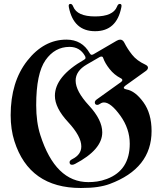

<svg xmlns="http://www.w3.org/2000/svg" viewBox="-20 -916 810 958"><path d="M33.2 0ZM322.8 -886.7Q322.8 -896.5 331.5 -896.5Q340.3 -896.5 345.2 -883.3Q364.7 -834 454.6 -834Q544.4 -834 564 -883.3Q568.8 -896.5 577.6 -896.5Q586.4 -896.5 586.4 -886.7Q586.4 -883.3 585.4 -879.4Q562 -760.3 454.6 -760.3Q347.2 -760.3 323.7 -879.4Q322.8 -883.3 322.8 -886.7ZM33.2 -341.3Q33.2 -507.3 116 -612.8Q198.7 -718.3 311.5 -718.3Q389.6 -718.3 427.7 -650.4Q432.1 -642.6 437 -642.6Q441.9 -642.6 446.8 -645.5L561.5 -712.4Q571.8 -718.3 579.6 -718.3Q592.8 -718.3 600.6 -702.6Q615.7 -672.4 639.2 -642.8Q662.6 -613.3 704.6 -593.8Q718.3 -587.4 718.3 -578.6Q718.3 -569.8 708.5 -562.5L606.4 -489.3Q597.7 -482.9 597.7 -477.8Q597.7 -472.7 611.8 -469.7Q654.8 -461.9 695.6 -405.8Q736.3 -349.6 736.3 -262.2Q736.3 -75.7 527.3 2Q501 11.7 467 16.8Q433.1 22 383.3 22Q126 22 51.8 -211.9Q33.2 -270.5 33.2 -341.3ZM160.6 -391.1Q160.6 -306.2 181.2 -242.2Q256.3 -7.3 420.9 -7.3Q442.4 -7.3 465.1 -10.5Q487.8 -13.7 513.7 -23.4Q627.4 -66.4 627.4 -198.7Q627.4 -273.9 580.1 -339.4Q532.7 -404.8 499 -404.8Q488.8 -404.8 480.2 -398.7Q471.7 -392.6 465.8 -392.6Q453.1 -392.6 453.1 -405.3Q453.1 -413.1 463.4 -420.4L584 -506.8Q590.3 -511.2 590.3 -516.6Q590.3 -522 582 -525.9Q549.8 -542.5 526.9 -571.5Q503.9 -600.6 495.1 -626Q492.7 -633.8 486.8 -633.8Q481 -633.8 477.1 -631.3L413.1 -594.2Q357.4 -562 357.4 -513.7Q357.4 -461.4 423.8 -389.6Q490.2 -317.9 490.2 -255.4Q490.2 -169.4 354.5 -98.1Q346.2 -93.8 339.4 -93.8Q327.1 -93.8 327.1 -106.9Q327.1 -115.2 340.8 -122.1Q385.7 -144.5 385.7 -185.5Q385.7 -235.8 319.8 -306.9Q253.9 -377.9 253.9 -438Q253.9 -534.7 399.9 -618.2Q406.7 -622.1 406.7 -627Q406.7 -631.8 404.3 -636.2Q378.9 -682.1 327.1 -682.1Q253.4 -682.1 207 -615.7Q160.6 -549.3 160.6 -391.1Z"/></svg>

Font: UnifrakturMaguntia
Style: Book
Weight: 400
Designer: j. 'mach' wust, Gerrit Ansmann, Georg Duffner, based on a font by Peter Wiegel, original typeface by Carl Albert Fahrenw
Version: Version 2017-03-19